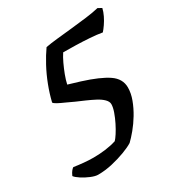

<svg xmlns="http://www.w3.org/2000/svg" viewBox="-215 -682 838 897"><g transform="rotate(-30 204.0 -233.0)"><path d="M55 105Q40 105 17 95.5Q-6 86 -26 73Q-46 60 -53 50Q-46 34 -39 26Q-32 18 -28 16Q-2 20 25 22.5Q52 25 76 25Q108 25 140 21Q172 17 200 8Q208 0 220 -18.5Q232 -37 244 -61Q256 -85 264.5 -109Q273 -133 273 -150Q273 -164 259.5 -177.5Q246 -191 224 -202.5Q202 -214 178 -224.5Q154 -235 133 -244Q113 -254 91 -263.5Q69 -273 53.5 -281.5Q38 -290 37 -295Q47 -337 63.5 -380Q80 -423 101 -462Q122 -501 144 -532Q170 -537 208.5 -541Q247 -545 290 -549.5Q333 -554 372.5 -559Q412 -564 441 -571L461 -560Q457 -542 447.5 -522.5Q438 -503 426.5 -486.5Q415 -470 406 -460Q377 -465 340.5 -467.5Q304 -470 267.5 -471Q231 -472 199 -472Q187 -454 175.5 -429.5Q164 -405 154.5 -380Q145 -355 140 -332L203 -313Q292 -285 335.5 -255.5Q379 -226 379 -179Q379 -148 366.5 -114.5Q354 -81 335 -49.5Q316 -18 294.5 8Q273 34 256 50Q237 62 204 74.5Q171 87 132 96Q93 105 55 105Z"/></g></svg>

Font: Texturina Medium 12pt SemiBold
Style: Italic
Weight: 600
Italic angle: -11°
Version: Version 1.002